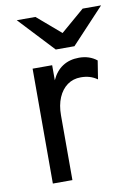

<svg xmlns="http://www.w3.org/2000/svg" viewBox="-83 -787 593 841"><g transform="rotate(-10 213.0 -366.0)"><path d="M83 0V-511H170V-444Q187.5 -483 218.2 -503Q249 -523 291 -523Q337.5 -523 370 -497L357 -415Q340.5 -426.5 322.8 -431.8Q305 -437 284 -437Q249.5 -437 224 -418.5Q198.5 -400 184.2 -366.5Q170 -333 170 -288V0ZM197.5 -576 51.5 -732H134.5L239.5 -642L344.5 -732H426.5L280.5 -576Z"/></g></svg>

Font: Undotted
Style: Regular
Weight: 400
Designer: Delve Withrington, Dave Bailey, Thomas Jockin
Foundry: Delve Fonts LLC
Version: Version 4.000